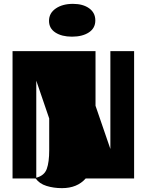

<svg xmlns="http://www.w3.org/2000/svg" viewBox="-20 -925 760 995"><path d="M234 -817Q234 -857 269 -881Q304 -905 358 -905Q410 -905 442 -882Q474 -859 474 -819Q474 -779 440.5 -757Q407 -735 353 -735Q300 -735 267 -756.5Q234 -778 234 -817ZM675 0H424Q380 50 301 50Q258 50 221 38.5Q184 27 165 0H45V-660H475V-377L552 -153V-660H675ZM235 -146V-179V-311L168 -507V-4Q210 -15 222.5 -50Q235 -85 235 -146Z"/></svg>

Font: Sansita Black
Style: Regular
Weight: 900
Designer: Pablo Cosgaya
Foundry: Omnibus-Type
Version: Version 1.006; ttfautohint (v1.5)